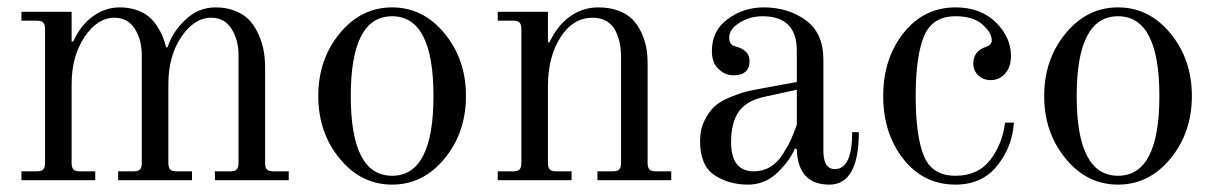

<svg xmlns="http://www.w3.org/2000/svg" viewBox="-20 -488 3296 520"><path d="M38 0V-24H80Q92 -24 97 -29Q102 -34 102 -46V-410Q102 -422 97 -427Q92 -432 80 -432H38V-456H174V-376L178 -375Q199 -421 232.5 -444.5Q266 -468 304 -468Q329 -468 349.5 -461Q370 -454 383 -443Q396 -432 406 -416.5Q416 -401 421 -388Q426 -375 430 -360H434Q446 -400 481.5 -434Q517 -468 564 -468Q595 -468 619.5 -457.5Q644 -447 658 -430.5Q672 -414 681.5 -392Q691 -370 694.5 -348.5Q698 -327 698 -304V-46Q698 -34 703 -29Q708 -24 720 -24H762V0H562V-24H604Q616 -24 621 -29Q626 -34 626 -46V-339Q626 -380 607 -410Q588 -440 552 -440Q506 -440 471 -388Q436 -336 436 -260V-46Q436 -34 441 -29Q446 -24 458 -24H500V0H300V-24H342Q354 -24 359 -29Q364 -34 364 -46V-339Q364 -380 345 -410Q326 -440 290 -440Q244 -440 209 -388Q174 -336 174 -260V-46Q174 -34 179 -29Q184 -24 196 -24H238V0Z M1042 -12Q1154 -12 1154 -228Q1154 -444 1042 -444Q930 -444 930 -228Q930 -12 1042 -12ZM1042 12Q958 12 900 -58.5Q842 -129 842 -228Q842 -327 900 -397.5Q958 -468 1042 -468Q1126 -468 1184 -397.5Q1242 -327 1242 -228Q1242 -129 1184 -58.5Q1126 12 1042 12Z M1328 0V-24H1370Q1382 -24 1387 -29Q1392 -34 1392 -46V-410Q1392 -422 1387 -427Q1382 -432 1370 -432H1328V-456H1464V-374L1468 -373Q1490 -420 1524.5 -444Q1559 -468 1600 -468Q1631 -468 1655 -459Q1679 -450 1693.5 -435Q1708 -420 1717.5 -399Q1727 -378 1730.5 -358Q1734 -338 1734 -315V-46Q1734 -34 1739 -29Q1744 -24 1756 -24H1798V0H1598V-24H1640Q1652 -24 1657 -29Q1662 -34 1662 -46V-334Q1662 -354 1658.5 -371Q1655 -388 1647 -404.5Q1639 -421 1623 -430.5Q1607 -440 1585 -440Q1532 -440 1498 -387Q1464 -334 1464 -254V-46Q1464 -34 1469 -29Q1474 -24 1486 -24H1528V0Z M1960 -103Q1960 -24 2022 -24Q2046 -24 2065.5 -35.5Q2085 -47 2099.5 -69.5Q2114 -92 2121.5 -108.5Q2129 -125 2138 -150V-245L2051 -226Q2003 -216 1981.5 -186.5Q1960 -157 1960 -103ZM1876 -106Q1876 -137 1888 -161.5Q1900 -186 1915.5 -200Q1931 -214 1958 -225Q1985 -236 2001.5 -240Q2018 -244 2046 -249L2138 -266V-351Q2138 -444 2045 -444Q2011 -444 1983 -426.5Q1955 -409 1955 -387Q1955 -377 1958 -372Q1962 -364 1973 -362Q2010 -352 2010 -323Q2010 -284 1966 -284Q1944 -284 1926 -301Q1908 -318 1908 -350Q1908 -405 1951 -436.5Q1994 -468 2048 -468Q2114 -468 2162 -433.5Q2210 -399 2210 -326V-80Q2210 -30 2241 -30Q2288 -30 2288 -130H2306Q2306 12 2226 12Q2141 12 2138 -84L2133 -86Q2118 -51 2084.5 -19.5Q2051 12 2006 12Q1953 12 1914.5 -14Q1876 -40 1876 -106Z M2568 12Q2481 12 2426.5 -57.5Q2372 -127 2372 -228Q2372 -329 2427 -398.5Q2482 -468 2568 -468Q2636 -468 2677 -427.5Q2718 -387 2718 -337Q2718 -306 2702 -288.5Q2686 -271 2663 -271Q2643 -271 2629.5 -284Q2616 -297 2616 -315Q2616 -350 2650 -361Q2666 -366 2666 -379Q2666 -399 2641 -421.5Q2616 -444 2568 -444Q2505 -444 2482.5 -390Q2460 -336 2460 -228Q2460 -120 2482 -66Q2504 -12 2568 -12Q2629 -12 2662 -55Q2695 -98 2702 -156H2726Q2722 -91 2681 -39.5Q2640 12 2568 12Z M3008 -12Q3120 -12 3120 -228Q3120 -444 3008 -444Q2896 -444 2896 -228Q2896 -12 3008 -12ZM3008 12Q2924 12 2866 -58.5Q2808 -129 2808 -228Q2808 -327 2866 -397.5Q2924 -468 3008 -468Q3092 -468 3150 -397.5Q3208 -327 3208 -228Q3208 -129 3150 -58.5Q3092 12 3008 12Z"/></svg>

Font: Old Standard TT
Style: Regular
Weight: 400
Designer: Alexey Kryukov <alexios@thessalonica.org.ru>
Version: Version 2.2